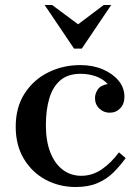

<svg xmlns="http://www.w3.org/2000/svg" viewBox="-20 -740 550 770"><path d="M284 10Q218 10 163.5 -19Q109 -48 76 -102.5Q43 -157 43 -232Q43 -310 79 -365.5Q115 -421 174 -450Q233 -479 302 -479Q352 -479 392 -462Q432 -445 455.5 -416.5Q479 -388 479 -352Q479 -323 462 -305.5Q445 -288 420 -288Q396 -288 378.5 -304.5Q361 -321 361 -347Q361 -364 372 -381Q383 -398 412 -403Q394 -423 365.5 -433.5Q337 -444 303 -444Q252 -444 221.5 -417.5Q191 -391 177.5 -344.5Q164 -298 164 -238Q164 -174 182 -128.5Q200 -83 232 -59Q264 -35 306 -35Q351 -35 389 -61.5Q427 -88 457 -129L484 -106Q461 -74 434 -47.5Q407 -21 370.5 -5.5Q334 10 284 10ZM277 -545 159 -720H189L329 -616H258L396 -720H426L308 -545Z"/></svg>

Font: Brygada 1918 SemiBold
Style: Regular
Weight: 600
Designer: Mateusz Machalski | Borys Kosmynka | Przemek Hoffer
Foundry: NIEPODLEGLA 2018
Version: Version 3.006